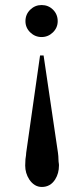

<svg xmlns="http://www.w3.org/2000/svg" viewBox="-20 -486 334 762"><path d="M214 171Q214 202 199 226Q180 256 146 256Q116 256 96 226Q80 201 80 171Q80 157 81 146Q84 127 84 120L139 -266H153L210 120Q211 127 211.5 134Q212 141 212 146Q212 151 212.5 155.5Q213 160 213.5 163Q214 166 214 168Q214 170 214 170ZM209 -402Q209 -376 190 -357.5Q171 -339 145 -339Q119 -339 100 -357.5Q81 -376 81 -402Q81 -429 100 -447.5Q119 -466 145 -466Q172 -466 190.5 -447.5Q209 -429 209 -402Z"/></svg>

Font: GFS Didot
Style: Regular
Weight: 400
Designer: Takis Katsoulidis and George D. Matthiopoulos
Foundry: Takis Katsoulidis and George D. Matthiopoulos
Version: Version 1.0